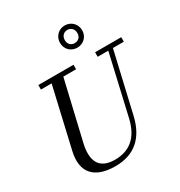

<svg xmlns="http://www.w3.org/2000/svg" viewBox="-232 -1177 1261 1348"><g transform="rotate(-30 398.0 -503.0)"><path d="M403.5 -929.5C403.5 -878.5 442 -840 493 -840C544 -840 583 -878.5 583 -929.5C583 -980.5 544 -1020 493 -1020C442 -1020 403.5 -980.5 403.5 -929.5ZM442.5 -929.5C442.5 -964 465.5 -983.5 493 -983.5C520.5 -983.5 544 -964 544 -929.5C544 -895 520.5 -877 493 -877C465.5 -877 442.5 -895 442.5 -929.5ZM124 -750V-713.5H210.5L99 -230C61 -66 146 14.5 309 14.5C467 14.5 559.5 -73 595.5 -230L707.5 -713.5H796V-750H584V-713.5H670L559 -230C526 -86 443.5 -26.5 329 -26.5C195 -26.5 165 -115 194.5 -240L305.5 -713.5H409V-750Z"/></g></svg>

Font: Bodoni* 06pt
Style: Italic
Weight: 400
Italic angle: -13°
Version: Version 2.3